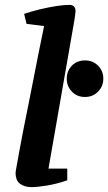

<svg xmlns="http://www.w3.org/2000/svg" viewBox="-20 -758 444 788"><path d="M110 10Q81 10 62.5 -3.5Q44 -17 44 -49Q44 -53 48 -75Q52 -97 58.5 -133Q65 -169 74 -215.5Q83 -262 94 -315.5Q105 -369 116 -426.5Q127 -484 138.5 -541Q150 -598 161 -651L89 -660L79 -701Q108 -711 143 -719.5Q178 -728 210.5 -733Q243 -738 265 -738Q278 -738 284 -731Q290 -724 290 -713Q290 -710 289 -701.5Q288 -693 286 -679L179 -66H256V-18Q213 -3 172.5 3.5Q132 10 110 10ZM329 -360Q296 -360 275 -382Q254 -404 254 -435Q254 -467 275 -488.5Q296 -510 329 -510Q361 -510 382.5 -488.5Q404 -467 404 -435Q404 -404 382.5 -382Q361 -360 329 -360Z"/></svg>

Font: Manuale
Style: Italic
Weight: 400
Italic angle: -11°
Designer: Eduardo Tunni / Pablo Cosgaya
Foundry: Eduardo Tunni / Pablo Cosgaya
Version: Version 1.002